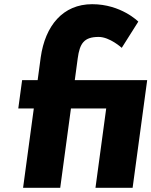

<svg xmlns="http://www.w3.org/2000/svg" viewBox="-20 -895 721 915"><path d="M435 0H612L681.4 -513H336.4L350.4 -617C360 -688 380.2 -719 450.2 -719C503.2 -719 560.2 -667 560.2 -667L639.1 -792C639.1 -792 557.3 -875 419.3 -875C279.3 -875 195.4 -772 174.1 -622L159.4 -513H85.4L67.1 -378H141.1L90 0H267L318.1 -378H486.1Z"/></svg>

Font: Hussar Techniczny
Style: Bold 
Weight: 700
Foundry: Cannot Into Space Fonts
Version: Version 0.77